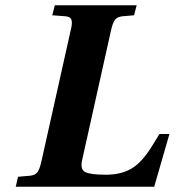

<svg xmlns="http://www.w3.org/2000/svg" viewBox="-20 -712 666 732"><path d="M40 0 48.8 -38.1 94.2 -42Q114.7 -43.9 123.3 -56.4Q131.8 -68.8 138.2 -98.1L249 -594.2Q256.3 -621.1 252.9 -634.8Q249.5 -648.4 230 -649.9L179.2 -653.8L189 -691.9H501L491.2 -653.8L446.8 -649.9Q426.3 -647.9 417.7 -635.7Q409.2 -623.5 402.8 -594.2L293 -101.1Q285.2 -66.4 304.7 -56.2Q324.2 -45.9 383.8 -45.9Q441.4 -45.9 481 -69.1Q520.5 -92.3 558.1 -152.8L587.9 -201.2H626L567.9 0Z"/></svg>

Font: Linguistics Pro
Style: Bold Italic
Weight: 700
Italic angle: -12°
Designer: Stefan Peev, Context Ltd
Foundry: Stefan Peev, Context Ltd
Version: Version 001.000